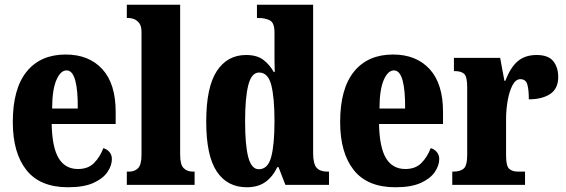

<svg xmlns="http://www.w3.org/2000/svg" viewBox="-20 -780 2388 810"><path d="M267 10Q149 10 91.5 -62.5Q34 -135 34 -265Q34 -406 92.5 -478Q151 -550 257 -550Q355 -550 411.5 -488.5Q468 -427 468 -308V-257H198Q200 -158 227.5 -112.5Q255 -67 309 -67Q352 -67 377 -92.5Q402 -118 416 -155Q431 -151 441.5 -139Q452 -127 452 -109Q452 -82 433.5 -54.5Q415 -27 374.5 -8.5Q334 10 267 10ZM308 -322Q309 -398 297.5 -440.5Q286 -483 261 -483Q235 -483 217.5 -441.5Q200 -400 200 -322Z M515 0V-56H525Q548 -56 562.5 -70.5Q577 -85 577 -127V-645Q577 -671 566.5 -683.5Q556 -696 544 -700Q532 -704 525 -704H515V-760H740V-127Q740 -85 755 -70.5Q770 -56 793 -56H801V0Z M1021 10Q939 10 894.5 -56.5Q850 -123 850 -267Q850 -412 894.5 -480Q939 -548 1018 -548Q1064 -548 1091 -527.5Q1118 -507 1135 -476H1139Q1138 -499 1138 -529Q1138 -559 1138 -588V-643Q1138 -684 1118.5 -694Q1099 -704 1072 -704H1064V-760H1301V-135Q1301 -89 1315.5 -72.5Q1330 -56 1361 -56H1368V0H1184L1155 -75H1150Q1131 -35 1100 -12.5Q1069 10 1021 10ZM1072 -66Q1110 -66 1124 -117.5Q1138 -169 1138 -269Q1138 -368 1124.5 -421Q1111 -474 1073 -474Q1041 -474 1027.5 -421Q1014 -368 1014 -268Q1014 -167 1027.5 -116.5Q1041 -66 1072 -66Z M1648 10Q1530 10 1472.5 -62.5Q1415 -135 1415 -265Q1415 -406 1473.5 -478Q1532 -550 1638 -550Q1736 -550 1792.5 -488.5Q1849 -427 1849 -308V-257H1579Q1581 -158 1608.5 -112.5Q1636 -67 1690 -67Q1733 -67 1758 -92.5Q1783 -118 1797 -155Q1812 -151 1822.5 -139Q1833 -127 1833 -109Q1833 -82 1814.5 -54.5Q1796 -27 1755.5 -8.5Q1715 10 1648 10ZM1689 -322Q1690 -398 1678.5 -440.5Q1667 -483 1642 -483Q1616 -483 1598.5 -441.5Q1581 -400 1581 -322Z M1888 0V-56H1892Q1921 -56 1936 -68.5Q1951 -81 1951 -128V-412Q1951 -456 1938.5 -468Q1926 -480 1899 -480H1895V-536H2090L2108 -439H2112Q2133 -495 2164 -521.5Q2195 -548 2244 -548Q2293 -548 2314 -522Q2335 -496 2335 -455Q2335 -406 2301 -383.5Q2267 -361 2211 -361Q2211 -402 2204.5 -424Q2198 -446 2175 -446Q2156 -446 2142.5 -421Q2129 -396 2122 -357Q2115 -318 2115 -277V-123Q2115 -79 2128.5 -67.5Q2142 -56 2165 -56H2195V0Z"/></svg>

Font: Noto Serif Sinhala ExtraCondensed Black
Style: Regular
Weight: 900
Width: 2
Designer: Jelle Bosma - Monotype Design Team
Foundry: Monotype Imaging Inc.
Version: Version 2.007; ttfautohint (v1.8.4.7-5d5b)